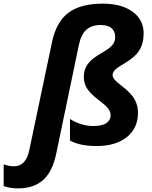

<svg xmlns="http://www.w3.org/2000/svg" viewBox="-147 -785 826 1045"><path d="M413.1 -765.1Q514.6 -765.1 574.7 -721.2Q634.8 -677.2 634.8 -604Q634.8 -548.3 610.8 -510.3Q586.9 -472.2 523.9 -436Q488.3 -415.5 477.1 -402.6Q465.8 -389.6 465.8 -376Q465.8 -364.7 476.6 -351.8Q487.3 -338.9 515.1 -317.9Q567.4 -277.3 585.7 -244.4Q604 -211.4 604 -170.9Q604 -87.9 543.7 -39.1Q483.4 9.8 378.9 9.8Q287.6 9.8 233.9 -20V-137.2Q296.4 -99.1 359.9 -99.1Q409.2 -99.1 432.1 -115.2Q455.1 -131.3 455.1 -157.2Q455.1 -176.8 442.1 -193.8Q429.2 -210.9 389.2 -241.2Q343.3 -276.4 326.2 -304.7Q309.1 -333 309.1 -366.2Q309.1 -407.2 331.1 -437Q353 -466.8 410.2 -499Q442.4 -517.1 461.2 -536.1Q480 -555.2 480 -583Q480 -613.3 460.7 -631.1Q441.4 -648.9 399.9 -648.9Q353 -648.9 323.7 -623.8Q294.4 -598.6 282.2 -540L158.2 55.2Q137.2 151.9 86.4 196Q35.6 240.2 -48.8 240.2Q-92.8 240.2 -127 228V109.9Q-97.2 120.1 -70.8 120.1Q-5.9 120.1 12.2 33.2L136.2 -556.2Q159.2 -665.5 225.1 -715.3Q291 -765.1 413.1 -765.1Z"/></svg>

Font: CAA NEO Sans
Style: Bold Italic
Weight: 700
Italic angle: -12°
Version: Version 1.10